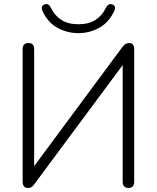

<svg xmlns="http://www.w3.org/2000/svg" viewBox="-20 -924 776 950"><path d="M118 6Q92 6 92 -26V-681Q92 -711 121 -711Q149 -711 149 -681V-102L586 -692Q600 -711 619 -711Q644 -711 644 -680V-25Q644 6 616 6Q587 6 587 -25V-602L150 -13Q143 -3 136.5 1.5Q130 6 118 6ZM368 -760Q313 -760 265 -786Q217 -812 191 -868Q179 -894 200 -902Q220 -909 231 -887Q250 -847 283.5 -825.5Q317 -804 368 -804Q419 -804 452.5 -825.5Q486 -847 505 -887Q516 -909 536 -902Q557 -894 545 -869Q518 -812 470 -786Q422 -760 368 -760Z"/></svg>

Font: Nunito Light
Style: Regular
Weight: 300
Designer: Vernon Adams
Foundry: Vernon Adams
Version: Version 3.601; ttfautohint (v1.8.2.53-6de2)